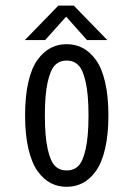

<svg xmlns="http://www.w3.org/2000/svg" viewBox="-20 -674 490 704"><path d="M373.5 -527H299L222.5 -613L145.5 -527H71L194 -653.5H250.5ZM72 -251Q72 -321.5 84 -373.5Q96 -425.5 117.8 -455Q139.5 -484.5 166 -498.2Q192.5 -512 224.5 -512Q256.5 -512 283 -498.2Q309.5 -484.5 331.2 -455Q353 -425.5 365.2 -373.5Q377.5 -321.5 377.5 -251Q377.5 -180 365.2 -128Q353 -76 331.2 -46.2Q309.5 -16.5 283 -2.8Q256.5 11 224.5 11Q192.5 11 166 -2.8Q139.5 -16.5 118 -46.2Q96.5 -76 84.2 -128Q72 -180 72 -251ZM304.5 -251Q304.5 -327.5 294.2 -373Q284 -418.5 267.2 -435.2Q250.5 -452 224.5 -452Q198.5 -452 181.8 -435.2Q165 -418.5 154.8 -373Q144.5 -327.5 144.5 -251Q144.5 -173.5 154.8 -127.8Q165 -82 181.8 -65.5Q198.5 -49 224.5 -49Q250.5 -49 267.2 -65.5Q284 -82 294.2 -127.8Q304.5 -173.5 304.5 -251Z"/></svg>

Font: League Mono Condensed Light
Style: Regular
Weight: 300
Width: 1
Designer: Tyler Finck
Foundry: The League of Moveable Type / Tyler Finck
Version: Version 2.210